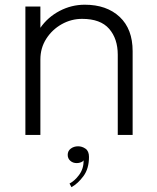

<svg xmlns="http://www.w3.org/2000/svg" viewBox="-20 -558 648 794"><path d="M85 0V-531H147V-443Q177.5 -487 226.5 -512.8Q275.5 -538.5 330.5 -538.5Q421 -538.5 474.8 -488.2Q528.5 -438 528.5 -346.5V0H467V-331.5Q467 -398 431.2 -439Q395.5 -480 319.5 -480Q274.5 -480 235 -457.8Q195.5 -435.5 171.2 -397.5Q147 -359.5 147 -312V0ZM297.5 116.5Q281.5 116.5 270.8 107Q260 97.5 260 82.5Q260 66 272.8 56.5Q285.5 47 303 47Q319.5 47 333.8 57Q348 67 348 91Q348 139.5 325 170.5Q302 201.5 275.5 216L267.5 201Q288.5 190.5 307.2 165.2Q326 140 326 104.5Q324 109.5 315.2 113Q306.5 116.5 297.5 116.5Z"/></svg>

Font: Epilogue Light
Style: Regular
Weight: 300
Designer: Tyler Finck
Foundry: Etcetera Type Co
Version: Version 2.111; ttfautohint (v1.8.3)